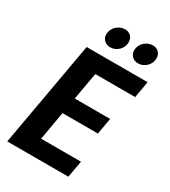

<svg xmlns="http://www.w3.org/2000/svg" viewBox="-215 -1002 976 1105"><g transform="rotate(30 273.0 -449.0)"><path d="M527 -589H262L230 -408H465L446 -300H211L178 -111H443L423 0H17L141 -699H546ZM259 -765Q234 -765 218 -780.5Q202 -796 202 -819Q202 -835 208.5 -849.5Q215 -864 226 -874.5Q237 -885 251.5 -891.5Q266 -898 282 -898Q307 -898 322 -882.5Q337 -867 337 -843Q337 -827 330.5 -812.5Q324 -798 313 -787.5Q302 -777 288 -771Q274 -765 259 -765ZM444 -765Q419 -765 403 -780.5Q387 -796 387 -819Q387 -835 393.5 -849.5Q400 -864 411 -874.5Q422 -885 436.5 -891.5Q451 -898 467 -898Q492 -898 507 -882.5Q522 -867 522 -843Q522 -827 515.5 -812.5Q509 -798 498 -787.5Q487 -777 473 -771Q459 -765 444 -765Z"/></g></svg>

Font: SVN-Poppins SemiBold
Style: Italic
Weight: 600
Italic angle: -10°
Designer: Ninad Kale (Devanagari), Jonny Pinhorn (Latin)
Foundry: Indian Type Foundry
Version: Version 3.002 2017; ttfautohint (v1.8.3)